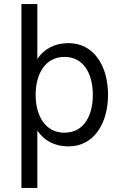

<svg xmlns="http://www.w3.org/2000/svg" viewBox="-20 -710 600 944"><path d="M85.4 213.9H163.6V-67.9C195.8 -20 247.1 9.8 316.9 9.8C442.9 9.8 511.2 -105 511.2 -244.1C511.2 -383.3 442.9 -498 316.9 -498C247.1 -498 194.8 -467.8 163.6 -419.9V-689.9H85.4ZM296.9 -57.6C200.2 -57.6 155.3 -143.6 155.3 -244.1C155.3 -343.3 200.2 -430.2 296.9 -430.2C394 -430.2 436.5 -343.3 436.5 -244.1C436.5 -143.6 394 -57.6 296.9 -57.6Z"/></svg>

Font: HK Grotesk
Style: Regular
Weight: 400
Designer: Alfredo Marco Pradil and Stefan Peev
Foundry: Hanken Design Co.
Version: Version 1.045;PS 001.045;hotconv 1.0.88;makeotf.lib2.5.64775